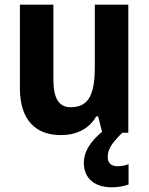

<svg xmlns="http://www.w3.org/2000/svg" viewBox="-20 -567 635 820"><path d="M440 104C440 70 458 44 502 0H528V-547H385V-282C385 -171 363 -109 282 -109C230 -109 208 -149 208 -228V-547H65V-190C65 -56 131 10 240 10C304 10 360 -15 391 -70H399L416 -4C363 39 338 84 338 128C338 194 383 233 458 233C488 233 511 227 529 221V134C518 139 500 143 482 143C456 143 440 130 440 104Z"/></svg>

Font: Noto Sans Thai Looped SemiCondensed
Style: Bold
Weight: 700
Width: 4
Designer: Sasikarn Vongin, Ben Mitchell
Foundry: The Fontpad Ltd
Version: Version 1.001